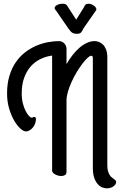

<svg xmlns="http://www.w3.org/2000/svg" viewBox="-20 -922 656 1036"><path d="M338.9 -576.2Q354 -602.1 371.3 -624.5Q388.7 -647 408.2 -663.8Q427.7 -680.7 448.5 -690.4Q469.2 -700.2 491.2 -700.2Q501.5 -700.2 513.4 -695.8Q525.4 -691.4 535.6 -681.4Q545.9 -671.4 552.5 -654.5Q559.1 -637.7 559.1 -612.8V-29.8Q559.1 -11.2 562.7 1.2Q566.4 13.7 571.5 22Q576.7 30.3 583 35.2Q589.4 40 594.5 43.9Q599.6 47.9 603.3 51.3Q606.9 54.7 606.9 60.1Q606.9 65.9 603.3 71.8Q599.6 77.6 593 82.8Q586.4 87.9 577.1 91.1Q567.9 94.2 556.2 94.2Q544.9 94.2 532 89.4Q519 84.5 507.8 72Q496.6 59.6 489 39.1Q481.4 18.6 481 -13.2V-606.9Q481 -616.7 478 -618.9Q475.1 -621.1 472.2 -621.1Q464.4 -621.1 451.7 -609.1Q439 -597.2 424.1 -577.6Q409.2 -558.1 394 -533Q378.9 -507.8 366.7 -481Q354.5 -454.1 346.7 -428Q338.9 -401.9 338.9 -380.9V4.9Q338.9 17.6 330.6 22.7Q322.3 27.8 311 27.8Q302.2 27.8 293.5 25.4Q284.7 22.9 277.6 19Q270.5 15.1 265.9 10Q261.2 4.9 261.2 -1V-622.1Q227.5 -617.7 197.5 -603Q167.5 -588.4 145.3 -563Q123 -537.6 110.1 -501.5Q97.2 -465.3 97.2 -418Q97.2 -387.7 103.5 -363.5Q109.9 -339.4 118.7 -322.5Q127.4 -305.7 136.2 -296.4Q145 -287.1 149.9 -287.1Q154.3 -287.1 158.2 -289.1Q162.1 -291 166 -291Q173.8 -291 173.8 -278.8Q173.8 -266.1 169.2 -254.2Q164.6 -242.2 156.7 -233.2Q148.9 -224.1 139.4 -218.5Q129.9 -212.9 120.1 -212.9Q107.4 -212.9 89.8 -228.5Q72.3 -244.1 56.4 -271.5Q40.5 -298.8 29.3 -336.4Q18.1 -374 18.1 -418Q18.1 -470.7 30.8 -512.5Q43.5 -554.2 64.7 -585.4Q85.9 -616.7 114.3 -638.7Q142.6 -660.6 173.8 -674.3Q205.1 -688 237.3 -694.1Q269.5 -700.2 298.8 -700.2Q306.6 -700.2 314 -697Q321.3 -693.8 326.7 -688.2Q332 -682.6 335.4 -674.8Q338.9 -667 338.9 -658.2ZM283.2 -863.8Q279.8 -867.7 277.3 -871.3Q274.9 -875 274.9 -878.9Q274.9 -887.2 287.1 -894.5Q299.3 -901.9 319.8 -901.9Q328.1 -901.9 333.7 -898.9Q339.4 -896 341.8 -892.1L391.1 -815.9L434.1 -884.8Q435.5 -891.1 441.2 -896.5Q446.8 -901.9 458 -901.9Q464.8 -901.9 472.2 -899.2Q479.5 -896.5 485.8 -892.1Q492.2 -887.7 496.1 -882.3Q500 -877 500 -872.1Q500 -868.7 497.1 -864.3Q494.1 -859.9 493.2 -858.9L429.2 -767.1Q424.3 -753.4 417 -746.6Q409.7 -739.7 397 -739.7Q386.7 -739.7 380.4 -741.2Q374 -742.7 368.9 -746.1Q363.8 -749.5 359.4 -754.9Q355 -760.3 349.1 -768.1Z"/></svg>

Font: Grand Hotel
Style: Regular
Weight: 400
Designer: Brian J. Bonislawsky & Jim Lyles for Astigmatic (AOETI)
Foundry: Astigmatic (AOETI)
Version: Version 001.000